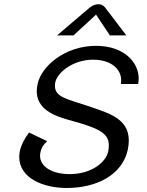

<svg xmlns="http://www.w3.org/2000/svg" viewBox="-20 -887 707 923"><path d="M441.7 -816.7 508.3 -716.7H587.5L489.2 -845.8C489.2 -845.8 477.5 -866.7 452.5 -866.7C427.5 -866.7 405.8 -845.8 405.8 -845.8L254.2 -716.7H333.3ZM594.2 -166.7C597.5 -183.3 599.2 -198.3 599.2 -211.7C599.2 -322.5 491.7 -345.8 397.5 -379.2C308.3 -410 244.2 -418.3 244.2 -473.3C244.2 -479.2 244.2 -485 245.8 -491.7C255.8 -537.5 329.2 -600 427.5 -600C515.8 -600 562.5 -553.3 562.5 -501.7C562.5 -495.8 562.5 -489.2 560.8 -483.3H644.2C645.8 -492.5 646.7 -500.8 646.7 -510C646.7 -588.3 575 -666.7 441.7 -666.7C293.3 -666.7 179.2 -570 160.8 -483.3C158.3 -470.8 156.7 -460 156.7 -449.2C156.7 -337.5 291.7 -317.5 362.5 -295.8C457.5 -266.7 503.3 -244.2 503.3 -188.3C503.3 -179.2 502.5 -169.2 500 -158.3C490 -110 423.3 -50 315 -50C230 -50 172.5 -85.8 172.5 -138.3C172.5 -143.3 173.3 -149.2 174.2 -154.2C179.2 -176.7 187.5 -190.8 206.7 -208.3L120 -250C103.3 -229.2 83.3 -195 75.8 -162.5C73.3 -151.7 72.5 -141.7 72.5 -132.5C72.5 -31.7 185.8 16.7 300.8 16.7C447.5 16.7 568.3 -48.3 594.2 -166.7Z"/></svg>

Font: BoonHome
Style: Book Oblique
Weight: 400
Italic angle: -12°
Designer: Sungsit Sawaiwan
Foundry: Sungsit Sawaiwan
Version: Version 0.2